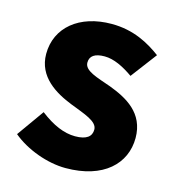

<svg xmlns="http://www.w3.org/2000/svg" viewBox="-93 -663 696 758"><g transform="rotate(15 255.0 -284.5)"><path d="M242 14C397 14 479 -67 479 -172C479 -275 400 -316 329 -343C270 -364 218 -377 218 -411C218 -438 238 -452 278 -452C316 -452 356 -432 396 -404L476 -510C426 -547 362 -583 272 -583C140 -583 52 -510 52 -402C52 -308 132 -262 200 -235C258 -212 313 -196 313 -162C313 -134 293 -117 246 -117C201 -117 154 -137 102 -177L23 -66C80 -18 168 14 242 14Z"/></g></svg>

Font: Noto Sans CJK Black
Style: Bold
Weight: 900
Designer: Ryoko NISHIZUKA (kana & ideographs); Paul D. Hunt (Latin, Greek & Cyrillic); Wenlong ZHANG (bopomofo); Sandoll Communica
Foundry: Adobe Systems Incorporated
Version: Version 1.000;PS 1;hotconv 1.0.78;makeotf.lib2.5.61930